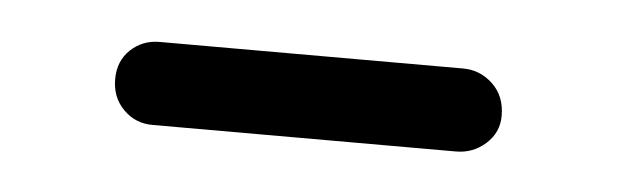

<svg xmlns="http://www.w3.org/2000/svg" viewBox="-23 -329 437 136"><g transform="rotate(5 195.0 -260.5)"><path d="M87 -231Q75 -231 66.5 -239.5Q58 -248 58 -261Q58 -274 66.5 -282Q75 -290 87 -290H303Q315 -290 324 -281.5Q333 -273 333 -259Q333 -247 324 -239Q315 -231 303 -231Z"/></g></svg>

Font: Quicksand Light
Style: Regular
Weight: 400
Version: Version 3.004